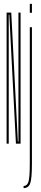

<svg xmlns="http://www.w3.org/2000/svg" viewBox="-20 -740 212 989"><path d="M14 0V-675H38L72 -11H75V-675H86V0H62L28 -664H25V0ZM101.5 229V218Q119.5 218 126.5 196.5Q133.5 175 133.5 100V-600H144.5V101Q144.5 181 135.5 205Q126.5 229 101.5 229ZM133.5 -720H144.5V-674H133.5Z"/></svg>

Font: Anybody UltraCondensed Thin
Style: Regular
Weight: 100
Width: 1
Designer: Tyler Finck
Foundry: Etcetera Type Company
Version: Version 1.110